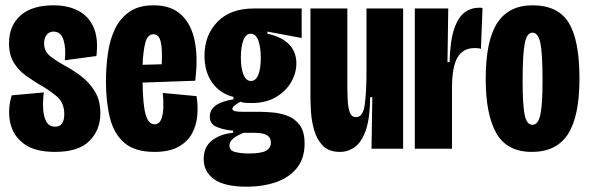

<svg xmlns="http://www.w3.org/2000/svg" viewBox="-20 -560 2218 723"><path d="M187 12Q111 12 70 -18.5Q29 -49 18.5 -98Q8 -147 24 -201L145 -212Q141 -180 142.5 -150.5Q144 -121 154.5 -102Q165 -83 188 -83Q222 -83 222 -130Q222 -173 194.5 -196.5Q167 -220 128 -242Q103 -257 76.5 -276Q50 -295 32 -324Q14 -353 14 -397Q14 -463 57 -501.5Q100 -540 182 -540Q235 -540 274 -520Q313 -500 332 -458Q351 -416 343 -349L224 -333Q229 -376 219.5 -408.5Q210 -441 181 -441Q165 -441 155.5 -428.5Q146 -416 146 -397Q146 -367 168.5 -349Q191 -331 222 -314Q254 -297 285 -273.5Q316 -250 337 -216Q358 -182 358 -133Q358 -71 317 -29.5Q276 12 187 12Z M562 12Q488 12 448.5 -22Q409 -56 394 -116Q379 -176 379 -253Q379 -309 386.5 -360.5Q394 -412 413.5 -452Q433 -492 468 -516Q503 -540 558 -540Q625 -540 663 -504Q701 -468 713.5 -404.5Q726 -341 715 -256L517 -249Q518 -165 528.5 -128.5Q539 -92 562 -92Q579 -92 586.5 -109.5Q594 -127 595 -153.5Q596 -180 593 -210L720 -198Q726 -163 723 -126Q720 -89 703.5 -58Q687 -27 652.5 -7.5Q618 12 562 12ZM558 -431Q536 -431 527.5 -400Q519 -369 517 -316L589 -318Q592 -376 585 -403.5Q578 -431 558 -431Z M908 143Q826 143 786.5 115Q747 87 747 39Q747 -6 777.5 -30.5Q808 -55 858 -60V-68Q822 -71 796 -82Q770 -93 770 -121Q770 -172 859 -186V-195Q808 -208 779 -249Q750 -290 750 -350Q750 -428 799 -478Q848 -528 935 -528H1116V-417L987 -441V-433Q1042 -421 1069 -392.5Q1096 -364 1096 -322Q1096 -285 1076.5 -251Q1057 -217 1019.5 -194.5Q982 -172 927 -172Q919 -172 906.5 -172.5Q894 -173 886 -177Q855 -161 855 -150Q855 -139 891 -139H957Q978 -139 1007 -136.5Q1036 -134 1063.5 -123.5Q1091 -113 1109 -88.5Q1127 -64 1127 -19Q1127 36 1098.5 72Q1070 108 1020.5 125.5Q971 143 908 143ZM925 -255Q943 -255 952.5 -278Q962 -301 962 -342Q962 -383 952.5 -408Q943 -433 924 -433Q906 -433 896.5 -408.5Q887 -384 887 -343Q887 -302 897 -278.5Q907 -255 925 -255ZM915 18Q964 18 982 7.5Q1000 -3 1000 -22Q1000 -41 988 -49Q976 -57 960 -58.5Q944 -60 932 -60H897Q867 -47 855.5 -36Q844 -25 844 -12Q844 8 867.5 13Q891 18 915 18Z M1260 12Q1218 12 1195.5 -11.5Q1173 -35 1163 -70Q1153 -105 1151 -140Q1149 -175 1149 -199V-528H1288V-238Q1288 -208 1289.5 -180.5Q1291 -153 1297.5 -136Q1304 -119 1321 -119Q1347 -119 1353.5 -166Q1360 -213 1360 -290V-528H1498V-253V0H1379L1382 -194H1374Q1373 -114 1357.5 -69.5Q1342 -25 1316.5 -6.5Q1291 12 1260 12Z M1542 0V-288V-528H1668L1665 -326H1673Q1675 -406 1690 -450.5Q1705 -495 1729.5 -513Q1754 -531 1784 -531Q1792 -531 1797 -530L1791 -376Q1786 -378 1779.5 -378.5Q1773 -379 1767 -379Q1724 -379 1703 -344Q1682 -309 1682 -227V0Z M1983 12Q1889 12 1849 -58.5Q1809 -129 1809 -262Q1809 -407 1852.5 -473.5Q1896 -540 1985 -540Q2081 -540 2121.5 -474.5Q2162 -409 2162 -265Q2162 -121 2118.5 -54.5Q2075 12 1983 12ZM1985 -90Q2007 -90 2015 -129Q2023 -168 2023 -257Q2023 -357 2015 -397Q2007 -437 1985 -437Q1964 -437 1956 -396.5Q1948 -356 1948 -255Q1948 -167 1955.5 -128.5Q1963 -90 1985 -90Z"/></svg>

Font: Bricolage Grotesque 48pt Condensed Bricolage Grotesque 48pt Condensed Regular
Style: Bold
Weight: 700
Width: 3
Designer: Mathieu Triay
Foundry: Atelier Triay
Version: Version 1.000; ttfautohint (v1.8.4.7-5d5b);gftools[0.9.32]